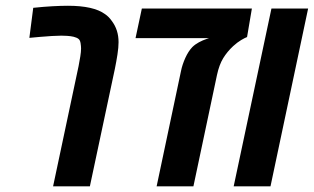

<svg xmlns="http://www.w3.org/2000/svg" viewBox="-20 -660 1111 680"><path d="M168 0 258.3 -425.8Q261.7 -443.4 264.4 -460Q267.1 -476.6 267.1 -488.3Q267.1 -496.6 265.4 -507.1Q263.7 -517.6 258.3 -522Q252.4 -526.9 240.7 -529.8Q230.5 -532.2 217.8 -533Q205.1 -533.7 197.3 -533.7Q184.6 -533.7 163.8 -532.5Q143.1 -531.2 121.1 -529.3Q99.1 -527.3 84 -525.9L97.7 -632.3Q134.8 -636.2 165.8 -637.9Q196.8 -639.6 220.7 -639.6Q311.5 -639.6 352.1 -609.9Q365.7 -600.6 375.5 -586.4Q399.9 -554.7 399.9 -510.7Q399.9 -492.2 396 -467Q392.1 -441.9 386.7 -415.5L298.3 0Z M534.7 0 621.1 -408.7Q625.5 -430.7 636.2 -454.6Q647 -478.5 661.1 -493.2Q670.9 -502.9 684.6 -510.3Q698.2 -517.6 712.9 -522.5L720.2 -524.9H460L482.4 -629.9H872.1L855 -528.8Q847.2 -525.9 834 -518.1Q820.8 -510.3 805.7 -496.6Q784.7 -477.1 770.5 -453.9Q756.3 -430.7 748.5 -394.5L665 0Z M807.6 0 941.4 -629.9H1071.3L938 0Z"/></svg>

Font: Open Sans Condensed
Style: Bold Italic
Weight: 700
Width: 3
Italic angle: -12°
Designer: Monotype Design Team
Foundry: Monotype Imaging Inc.
Version: Version 3.003; ttfautohint (v1.8.4)